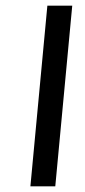

<svg xmlns="http://www.w3.org/2000/svg" viewBox="-20 -659 302 679"><path d="M87.5 0 147.5 -639H235.5L175.5 0Z"/></svg>

Font: Karla Medium
Style: Italic
Weight: 500
Italic angle: -8°
Designer: Jonathan Pinhorn
Version: Version 2.001